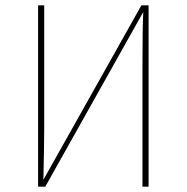

<svg xmlns="http://www.w3.org/2000/svg" viewBox="-20 -701 701 721"><path d="M538 -681V0H515V-456Q515 -601 518 -656L150 0H123V-681H146V-219Q146 -164 143 -26L511 -681Z"/></svg>

Font: FiraGO Thin
Style: Regular
Weight: 100
Designer: bBox Type
Foundry: bBox Type GmbH
Version: Version 1.001;PS 001.001;hotconv 1.0.88;makeotf.lib2.5.64775